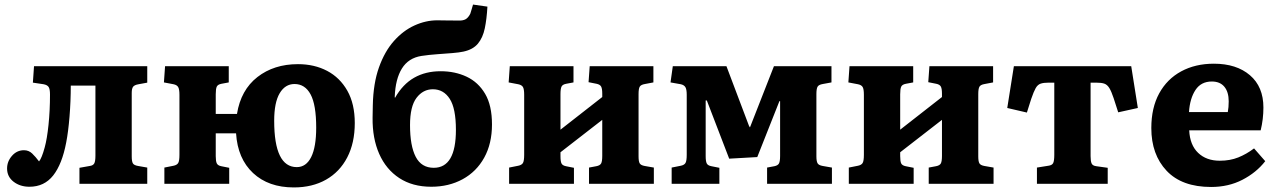

<svg xmlns="http://www.w3.org/2000/svg" viewBox="-20 -805 5592 841"><path d="M109 13Q68 13 39.5 -9Q11 -31 11 -67Q11 -98 32.5 -122.5Q54 -147 85 -147Q106 -147 121 -132.5Q136 -118 151 -98Q163 -112 176 -160Q186 -196 192.5 -258.5Q199 -321 199 -391Q199 -415 193 -424Q187 -433 171 -436L124 -443L129 -515H625V-443L587 -436Q569 -433 563 -425Q557 -417 557 -398V-120Q557 -98 562 -89.5Q567 -81 585 -78L625 -71V0H328V-70L373 -78Q388 -80 393 -89.5Q398 -99 398 -123V-430H290Q290 -361 284.5 -294Q279 -227 270 -181Q252 -86 213 -36.5Q174 13 109 13Z M1267 16Q1156 16 1088.5 -47Q1021 -110 1014 -221H925V-121Q925 -99 929.5 -89.5Q934 -80 949 -77L984 -70V0H700V-71L740 -79Q755 -82 760.5 -91Q766 -100 766 -127V-390Q766 -414 760.5 -423.5Q755 -433 740 -436L698 -444L703 -515H982V-444L950 -438Q934 -435 929.5 -425.5Q925 -416 925 -392V-306H1018Q1035 -411 1107.5 -467.5Q1180 -524 1285 -524Q1357 -524 1413 -494.5Q1469 -465 1501.5 -407.5Q1534 -350 1534 -266Q1534 -179 1501 -115.5Q1468 -52 1408 -18Q1348 16 1267 16ZM1280 -73Q1321 -73 1343 -117Q1365 -161 1365 -246Q1365 -346 1340.5 -391.5Q1316 -437 1270 -437Q1229 -437 1205 -396.5Q1181 -356 1181 -276Q1181 -73 1280 -73Z M1869 13Q1787 13 1729 -25Q1671 -63 1641 -131Q1611 -199 1612 -289L1613 -344Q1615 -440 1640 -510Q1665 -580 1705.5 -625.5Q1746 -671 1795.5 -693.5Q1845 -716 1895 -716Q1912 -716 1932 -715.5Q1952 -715 1987 -715Q2007 -714 2019 -720.5Q2031 -727 2040 -745Q2043 -753 2046 -764.5Q2049 -776 2052 -785L2115 -776Q2112 -722 2103.5 -681Q2095 -640 2073.5 -614Q2052 -588 2010 -579Q1992 -575 1961.5 -572.5Q1931 -570 1895 -567.5Q1859 -565 1826 -560Q1769 -551 1740.5 -505Q1712 -459 1709 -381L1710 -376Q1744 -436 1794 -464.5Q1844 -493 1910 -493Q1973 -493 2024 -469Q2075 -445 2105 -394Q2135 -343 2135 -260Q2135 -176 2101 -114.5Q2067 -53 2006.5 -20Q1946 13 1869 13ZM1880 -70Q1977 -70 1977 -236Q1977 -330 1950 -372Q1923 -414 1876 -414Q1833 -414 1804.5 -376.5Q1776 -339 1776 -257Q1776 -166 1801 -118Q1826 -70 1880 -70Z M2210 0V-71L2250 -79Q2265 -82 2270.5 -91Q2276 -100 2276 -127V-390Q2276 -415 2270.5 -424Q2265 -433 2250 -436L2208 -444L2213 -515H2492V-444L2460 -438Q2444 -435 2439.5 -425.5Q2435 -416 2435 -392V-237L2618 -380V-395Q2618 -417 2613 -426Q2608 -435 2593 -438L2558 -445L2563 -515H2842V-444L2805 -437Q2787 -434 2782 -425Q2777 -416 2777 -393V-120Q2777 -98 2782 -89.5Q2787 -81 2804 -78L2844 -71V0H2560V-71L2592 -77Q2608 -80 2613 -89Q2618 -98 2618 -122V-280L2435 -138V-121Q2435 -98 2439.5 -89Q2444 -80 2459 -77L2494 -70V0Z M2922 0V-71L2962 -79Q2977 -82 2982.5 -91Q2988 -100 2988 -127V-390Q2988 -414 2982 -423.5Q2976 -433 2962 -436L2917 -444L2927 -515H3162L3261 -253L3265 -247L3370 -515H3622V-444L3584 -437Q3566 -434 3561 -425Q3556 -416 3556 -393V-120Q3556 -99 3561 -90Q3566 -81 3584 -78L3624 -71V0H3340V-71L3372 -77Q3387 -80 3392 -89Q3397 -98 3397 -122V-362H3394L3297 -117L3174 -110L3076 -365H3071V-121Q3071 -99 3075.5 -89.5Q3080 -80 3096 -77L3131 -70V0Z M3698 0V-71L3738 -79Q3753 -82 3758.5 -91Q3764 -100 3764 -127V-390Q3764 -415 3758.5 -424Q3753 -433 3738 -436L3696 -444L3701 -515H3980V-444L3948 -438Q3932 -435 3927.5 -425.5Q3923 -416 3923 -392V-237L4106 -380V-395Q4106 -417 4101 -426Q4096 -435 4081 -438L4046 -445L4051 -515H4330V-444L4293 -437Q4275 -434 4270 -425Q4265 -416 4265 -393V-120Q4265 -98 4270 -89.5Q4275 -81 4292 -78L4332 -71V0H4048V-71L4080 -77Q4096 -80 4101 -89Q4106 -98 4106 -122V-280L3923 -138V-121Q3923 -98 3927.5 -89Q3932 -80 3947 -77L3982 -70V0Z M4522 0V-71L4572 -79Q4588 -81 4593 -90.5Q4598 -100 4598 -127V-443H4573Q4551 -443 4538 -438.5Q4525 -434 4516.5 -419Q4508 -404 4497 -372L4478 -312L4392 -332L4421 -515H4935L4964 -332L4878 -313L4858 -375Q4848 -405 4839 -419.5Q4830 -434 4817.5 -438.5Q4805 -443 4782 -443H4757V-121Q4757 -99 4761.5 -89Q4766 -79 4782 -77L4832 -70V0Z M5285 14Q5157 14 5090 -57Q5023 -128 5023 -244Q5023 -333 5057.5 -396Q5092 -459 5154 -492.5Q5216 -526 5297 -526Q5396 -526 5455 -475.5Q5514 -425 5514 -334Q5514 -283 5502 -234H5189Q5192 -170 5228 -135.5Q5264 -101 5323 -101Q5368 -101 5404 -115.5Q5440 -130 5473 -155L5522 -99Q5483 -49 5422 -17.5Q5361 14 5285 14ZM5188 -314H5358Q5362 -335 5362 -361Q5362 -402 5343 -425Q5324 -448 5288 -448Q5241 -448 5216.5 -411Q5192 -374 5188 -314Z"/></svg>

Font: Literata
Style: Bold
Weight: 700
Designer: Latin by Veronika Burian and Jose Scaglione. Greek by Irene Vlachou. Cyrillic by Vera Evstafieva.
Foundry: TypeTogether
Version: Version 3.103; ttfautohint (v1.8.4.7-5d5b);gftools[0.9.29]